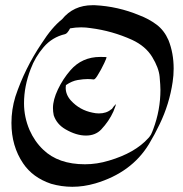

<svg xmlns="http://www.w3.org/2000/svg" viewBox="-20 -632 712 745"><path d="M260.7 92.8Q218.8 92.8 178.2 81.1Q106.9 57.1 69.8 2Q24.4 -64.9 24.4 -154.8Q24.4 -207 39.6 -256.8Q76.2 -366.7 141.1 -462.9Q181.6 -526.4 220.7 -557.1Q265.1 -611.8 338.9 -611.8H347.7Q437.5 -607.4 520.5 -572.8Q558.1 -558.6 587.6 -536.4Q617.2 -514.2 633.8 -476.1Q653.8 -425.8 653.8 -365.7Q653.8 -339.8 649.9 -314Q637.2 -228 599.6 -150.4Q581.1 -111.3 557.6 -72.3Q490.2 38.1 350.1 79.6Q304.7 92.8 260.7 92.8ZM309.6 5.4Q356.4 5.4 402.8 -8.8Q503.9 -38.6 555.7 -96.2Q560.1 -100.6 564.5 -107.9L565.9 -109.9Q570.8 -120.1 574.7 -130.9Q602.5 -205.1 602.5 -283.2Q602.5 -299.8 599.4 -334.2Q596.2 -368.7 570.6 -410.9Q544.9 -453.1 492.2 -477.5Q415.5 -512.2 332 -522.9Q313.5 -525.9 294.9 -525.9Q273.4 -525.9 252 -522Q241.2 -501.5 232.4 -499.5Q182.6 -487.8 149.4 -449.2Q116.2 -410.6 99.1 -364.3Q73.2 -297.4 73.2 -231Q73.2 -177.7 94.7 -127.4Q114.3 -83 147.5 -51.3Q206.1 5.4 309.6 5.4ZM313.5 -106Q275.9 -106 233.9 -130.4Q200.2 -149.9 188.5 -184.6Q185.5 -198.7 185.5 -212.9Q185.5 -244.6 204.8 -285.2Q224.1 -325.7 252.9 -358.9Q297.9 -411.1 369.1 -411.1Q393.6 -411.1 393.6 -409.7Q393.6 -407.2 384.8 -387.7Q374 -365.7 373 -364.3Q372.1 -362.8 370.6 -359.9L362.3 -345.7Q350.1 -323.7 343.8 -323.7Q331.5 -325.2 319.3 -325.2Q303.7 -325.2 281.5 -321.5Q259.3 -317.9 235.8 -301.8Q234.9 -296.4 234.9 -291.5Q234.9 -264.6 254.9 -242.2Q289.1 -204.6 339.4 -194.8Q351.6 -191.9 363.8 -191.9Q393.1 -191.9 411.1 -207.5L414.1 -209Q420.9 -219.7 429.2 -227.5H429.7V-226.6Q429.7 -225.6 427.2 -218.3L419.9 -199.2Q403.3 -162.1 372.6 -129.4Q350.1 -106 313.5 -106Z"/></svg>

Font: Terrible Cursive
Style: Regular
Weight: 400
Designer: GGBotNet
Foundry: GGBotNet
Version: 1.00